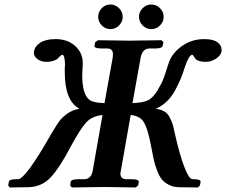

<svg xmlns="http://www.w3.org/2000/svg" viewBox="-20 -824 995 845"><path d="M851.1 1 771 0Q745.1 0 725.6 -9.5Q706.1 -19 694.1 -32.5Q682.1 -45.9 672.1 -71.5Q662.1 -97.2 657 -120.1Q651.9 -143.1 645 -180.2Q631.8 -252 615 -283Q598.1 -314 555.2 -317.9L512.2 -74.2Q510.3 -64.5 509.8 -60.1Q509.8 -35.2 537.1 -35.2H563Q576.2 -35.2 584 -32Q591.8 -28.8 590.8 -22.9L587.9 -7.8L577.1 1Q477.1 -1 438 -1L295.9 1L289.1 -7.8L291 -22.9Q292 -35.2 323.2 -35.2H349.1Q382.3 -35.2 388.2 -74.2L431.2 -317.9Q384.3 -313 358.6 -284.4Q333 -255.9 292 -180.2Q242.2 -85 202.6 -43Q163.1 -1 103 0L22.9 1L16.1 -7.8L19 -22.9Q20 -35.2 49.8 -35.2H59.1Q92.3 -35.2 208 -238.8Q229 -273.9 241 -290.5Q252.9 -307.1 276.4 -324Q299.8 -340.8 330.1 -345.2Q265.1 -379.4 265.1 -505.9V-529.8Q266.1 -530.8 266.1 -533.2Q266.1 -583 253.9 -583Q250 -583 233.9 -566.9H234.9Q216.8 -551.8 183.1 -551.8Q162.1 -551.8 145.5 -563.5Q128.9 -575.2 128.9 -591.8Q128.9 -595.7 129.9 -598.1Q132.8 -620.1 157 -636Q181.2 -651.9 224.1 -651.9Q278.3 -651.9 311.3 -621.3Q344.2 -590.8 344.2 -546.9V-543Q342.3 -513.2 341.8 -496.1Q341.8 -406.2 375 -383.8Q392.1 -371.6 439.9 -370.1L476.1 -570.8Q477.1 -576.7 477.1 -585.9Q477.1 -610.8 451.2 -610.8H424.8Q394 -610.8 396 -623L398.9 -638.2L411.1 -647Q510.3 -645 548.8 -645L690.9 -647L699.2 -638.2L695.8 -623Q693.8 -610.8 665 -610.8H639.2Q606.9 -610.8 599.1 -570.8L563 -370.1Q611.8 -372.1 633.8 -383.8Q654.8 -396 673.3 -426.5Q691.9 -457 700 -479Q708 -501 721.2 -543Q735.4 -588.9 779.3 -620.4Q823.2 -651.9 878.9 -651.9Q918 -651.9 936.5 -638.4Q955.1 -625 955.1 -605V-598.1Q951.2 -579.1 930.2 -565.4Q909.2 -551.8 884.8 -551.8Q850.6 -551.8 838.9 -566.9Q829.1 -583 826.2 -583Q812 -583 793.9 -529.8Q784.2 -499 776.6 -480.5Q769 -461.9 753.4 -431.4Q737.8 -400.9 715.8 -379.4Q693.8 -357.9 666 -345.2Q688 -342.3 702.9 -333.7Q717.8 -325.2 726.8 -307.6Q735.8 -290 739.5 -278.1Q743.2 -266.1 749 -238.8Q770 -144.5 791 -89.8Q812 -35.2 827.1 -35.2H835.9Q849.1 -35.2 856.4 -32Q863.8 -28.8 862.8 -22.9L859.9 -7.8ZM428 -711.9Q412.1 -728 412.1 -750Q412.1 -772 428 -788.1Q443.8 -804.2 465.8 -804.2Q487.8 -804.2 503.9 -788.1Q520 -772 520 -750Q520 -728 503.9 -711.9Q487.8 -695.8 465.8 -695.8Q443.8 -695.8 428 -711.9ZM607.9 -711.9Q591.8 -728 591.8 -750Q591.8 -772 607.9 -788.1Q624 -804.2 646 -804.2Q668 -804.2 684.1 -788.1Q700.2 -772 700.2 -750Q700.2 -728 684.1 -711.9Q668 -695.8 646 -695.8Q624 -695.8 607.9 -711.9Z"/></svg>

Font: Linux Libertine O
Style: Semibold Italic
Weight: 600
Italic angle: -11.5°
Designer: Philipp H. Poll
Foundry: Philipp H. Poll
Version: Version 5.1.2